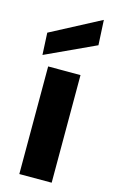

<svg xmlns="http://www.w3.org/2000/svg" viewBox="-119 -812 516 860"><g transform="rotate(15 139.0 -382.5)"><path d="M64 0V-499H214V0ZM26 -542 21 -644 251 -765 257 -649Z"/></g></svg>

Font: DM Sans 20pt Black
Style: Regular
Weight: 900
Version: Version 4.004;gftools[0.9.30]